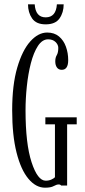

<svg xmlns="http://www.w3.org/2000/svg" viewBox="-20 -861 395 891"><path d="M189 10Q146.5 10 111.8 -31.5Q77 -73 56.8 -153Q36.5 -233 36.5 -349Q36.5 -467 60 -547.2Q83.5 -627.5 120.5 -668.8Q157.5 -710 199 -710Q232 -710 253.8 -691.8Q275.5 -673.5 286 -644.2Q296.5 -615 296.5 -582Q296.5 -537 266.5 -537Q252 -537 244.2 -547.8Q236.5 -558.5 236.5 -576.5Q236.5 -593.5 243.5 -605.2Q250.5 -617 250.5 -639Q250.5 -653.5 237.8 -666Q225 -678.5 203.5 -678.5Q176 -678.5 156 -647.8Q136 -617 123.2 -567.5Q110.5 -518 104.5 -460.2Q98.5 -402.5 98.5 -349Q98.5 -194 126.5 -108.2Q154.5 -22.5 192 -22.5Q207 -22.5 218.5 -27.8Q230 -33 235 -38.5V-284H190.5V-316.5H336V-284H291.5V0H263.5Q260.5 -5 252.5 -5Q242.5 -5 229.2 2.5Q216 10 189 10ZM192 -748Q148 -748 129 -775.5Q110 -803 110 -841H141Q145 -780.5 192 -780.5Q240 -780.5 244 -841H275.5Q275.5 -803 256.2 -775.5Q237 -748 192 -748Z"/></svg>

Font: Imbue 10pt Light
Style: Regular
Weight: 300
Designer: Tyler Finck
Foundry: Etcetera Type Company
Version: Version 1.102; ttfautohint (v1.8.3)